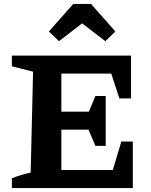

<svg xmlns="http://www.w3.org/2000/svg" viewBox="-20 -950 762 970"><path d="M593 -235H651V0H40V-49Q64 -59 87.5 -66Q111 -73 135 -78L147 -588L40 -615V-669H642V-453H583L542 -578H226L290 -642V-386H429L462 -465H514V-213H462L427 -295H290V-28L226 -91H550ZM440 -930 563 -791 512 -742 395 -832 278 -742 227 -791 350 -930Z"/></svg>

Font: Piazzolla Thin ExtraBold
Style: Regular
Weight: 800
Version: Version 2.005